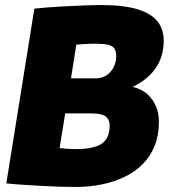

<svg xmlns="http://www.w3.org/2000/svg" viewBox="-20 -730 669 760"><path d="M5 -4 116 -696Q178 -702 226.5 -704.5Q275 -707 313.5 -708.5Q352 -710 380 -710Q469 -710 523.5 -693.5Q578 -677 603 -646Q628 -615 628 -568Q628 -537 619.5 -509Q611 -481 595 -458.5Q579 -436 556.5 -418Q534 -400 505 -386Q540 -378 562.5 -358Q585 -338 597 -310Q609 -282 609 -248Q609 -195 592.5 -153.5Q576 -112 545.5 -81Q515 -50 473.5 -30Q432 -10 383 0Q334 10 280 10Q245 10 213 9Q181 8 148 6Q115 4 80.5 2Q46 0 5 -4ZM261 -420H362Q375 -420 389 -425.5Q403 -431 414 -442Q425 -453 432.5 -470Q440 -487 440 -509Q440 -528 432.5 -538.5Q425 -549 407 -553Q389 -557 358 -557Q343 -557 332 -556.5Q321 -556 310 -555.5Q299 -555 282 -553ZM238 -281 216 -144Q226 -143 235.5 -142Q245 -141 254.5 -140.5Q264 -140 272.5 -140Q281 -140 288 -140Q313 -140 333 -143.5Q353 -147 368.5 -153.5Q384 -160 394 -171Q404 -182 409 -197.5Q414 -213 414 -234Q414 -246 409.5 -255Q405 -264 396.5 -270Q388 -276 374.5 -278.5Q361 -281 342 -281Z"/></svg>

Font: Georama ExtraCondensed Thin ExtraBold
Style: Italic
Weight: 800
Italic angle: -9°
Version: Version 1.001